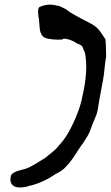

<svg xmlns="http://www.w3.org/2000/svg" viewBox="-20 -766 485 841"><path d="M151 -734C144 -721 147 -700 151 -679C155 -649 149 -617 176 -601C194 -593 230 -591 253 -593C253 -593 255 -594 257 -596C269 -599 301 -588 315 -577H316V-576C332 -570 339 -569 345 -553L344 -552C351 -542 355 -527 356 -507C362 -449 352 -390 336 -321C322 -269 304 -231 284 -193C273 -173 258 -150 240 -131C239 -130 241 -133 240 -131C217 -102 205 -98 179 -75C157 -62 118 -35 93 -27C92 -27 95 -28 93 -27C81 -22 31 -17 27 7C20 40 39 55 65 55C80 55 94 54 108 48C149 40 194 17 224 -4C235 -9 248 -17 259 -26C297 -61 313 -98 345 -141L346 -142C354 -157 364 -168 372 -187C380 -209 388 -229 398 -253C408 -273 410 -298 415 -328L431 -414C438 -451 438 -480 444 -513L445 -514C444 -538 445 -561 442 -592L443 -593L442 -594C422 -622 415 -641 383 -660C345 -681 299 -701 268 -726L254 -733C249 -736 238 -741 232 -741C208 -747 182 -749 153 -735Z"/></svg>

Font: Vapor
Style: SbdObl
Weight: 600
Foundry: Cannot Into Space Fonts
Version: Version 0.179